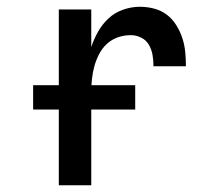

<svg xmlns="http://www.w3.org/2000/svg" viewBox="-20 -548 640 568"><path d="M154 0V-520H250V-409Q258 -433 270.5 -455Q283 -477 301.5 -494Q320 -511 344.5 -519.5Q369 -528 394 -528Q415 -528 436 -522.5Q457 -517 473.5 -504.5Q490 -492 501.5 -473.5Q513 -455 519.5 -435Q526 -415 528 -394Q530 -373 530 -352H434Q434 -368 431.5 -384Q429 -400 421 -414.5Q413 -429 398 -436.5Q383 -444 367 -444Q347 -444 328.5 -437.5Q310 -431 296 -418Q282 -405 273 -387.5Q264 -370 259 -351.5Q254 -333 252 -314Q250 -295 250 -276V0ZM78 -224V-296H380V-224Z"/></svg>

Font: Iosevka Medium Extended
Style: Regular
Weight: 500
Width: 7
Monospace: yes
Designer: Belleve Invis
Foundry: Belleve Invis
Version: Version 32.5.0; ttfautohint (v1.8.4)